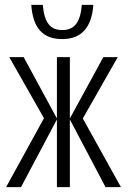

<svg xmlns="http://www.w3.org/2000/svg" viewBox="-20 -766 526 786"><path d="M362 -746H315C309 -676 286 -643 235 -643C186 -643 162 -672 155 -746H108C115 -649 157 -606 235 -606C314 -606 356 -655 362 -746ZM462 -532H403L266 -281V-532H213V-281L77 -532H18L160 -282L5 0H66L213 -277V0H266V-277L412 0H475L319 -281Z"/></svg>

Font: Noto Sans Display Condensed Light
Style: Regular
Weight: 300
Width: 3
Designer: Monotype Design Team
Foundry: Monotype Imaging Inc.
Version: Version 1.900